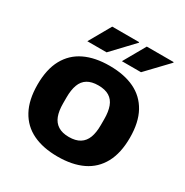

<svg xmlns="http://www.w3.org/2000/svg" viewBox="-169 -861 973 1010"><g transform="rotate(30 317.5 -356.0)"><path d="M317 12Q229 12 166.5 -18Q104 -48 70.5 -109.5Q37 -171 37 -264Q37 -357 70.5 -418Q104 -479 166.5 -509Q229 -539 317 -539Q406 -539 468.5 -509Q531 -479 564.5 -418Q598 -357 598 -264Q598 -171 564.5 -109.5Q531 -48 468.5 -18Q406 12 317 12ZM317 -107Q358 -107 383.5 -123Q409 -139 420.5 -169.5Q432 -200 432 -245V-282Q432 -327 420.5 -358Q409 -389 383.5 -404.5Q358 -420 317 -420Q277 -420 251.5 -404.5Q226 -389 214.5 -358Q203 -327 203 -282V-245Q203 -200 214.5 -169.5Q226 -139 251.5 -123Q277 -107 317 -107ZM150 -592 225 -724H388L389 -721L267 -592ZM360 -592 435 -724H597L599 -721L476 -592Z"/></g></svg>

Font: Archivo SemiBold ExtraBold
Style: Regular
Weight: 800
Version: Version 2.001